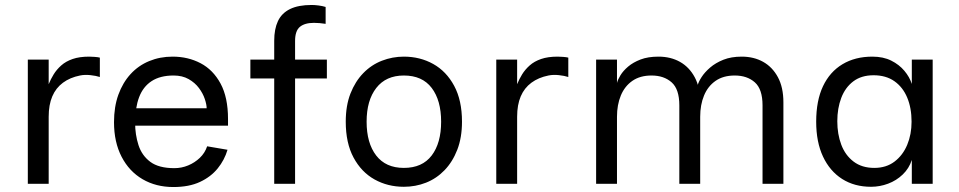

<svg xmlns="http://www.w3.org/2000/svg" viewBox="-20 -740 3861 773"><path d="M92 0V-500H176V-401Q184 -421 196 -440.5Q208 -460 226.5 -476.5Q245 -493 272.5 -502.5Q300 -512 339 -512Q347 -512 361 -511Q375 -510 382 -508V-430Q367 -435 344 -437.5Q321 -440 302 -436Q262 -428 233.5 -407Q205 -386 190.5 -352Q176 -318 176 -270V0Z M678 13Q608 13 554 -18.5Q500 -50 469.5 -109Q439 -168 439 -248Q439 -310 456.5 -358.5Q474 -407 505.5 -441.5Q537 -476 580.5 -494Q624 -512 675 -512Q737 -512 787.5 -485.5Q838 -459 868 -403.5Q898 -348 898 -261V-234H519V-304H812Q812 -319 804.5 -341.5Q797 -364 781 -385.5Q765 -407 739.5 -421.5Q714 -436 679 -436Q625 -436 590.5 -413.5Q556 -391 540 -348.5Q524 -306 524 -245Q524 -198 537.5 -156Q551 -114 585 -88.5Q619 -63 682 -63Q711 -63 737.5 -74Q764 -85 784.5 -104.5Q805 -124 814 -151L896 -137Q884 -96 856.5 -62Q829 -28 785 -7.5Q741 13 678 13Z M1084 0V-424H988V-500H1084V-576Q1084 -623 1099 -655Q1114 -687 1147.5 -703.5Q1181 -720 1235 -720Q1247 -720 1262.5 -718Q1278 -716 1291 -712V-644Q1279 -646 1266.5 -647Q1254 -648 1244 -648Q1207 -648 1187.5 -632Q1168 -616 1168 -575V-500H1296V-424H1168V0Z M1606 12Q1541 12 1488 -17.5Q1435 -47 1403.5 -105.5Q1372 -164 1372 -250Q1372 -315 1391 -363.5Q1410 -412 1442.5 -445.5Q1475 -479 1517.5 -495.5Q1560 -512 1606 -512Q1671 -512 1724 -482.5Q1777 -453 1808.5 -394.5Q1840 -336 1840 -250Q1840 -186 1821 -137Q1802 -88 1769.5 -54.5Q1737 -21 1695 -4.5Q1653 12 1606 12ZM1606 -64Q1680 -64 1718 -114Q1756 -164 1756 -250Q1756 -336 1718 -386Q1680 -436 1606 -436Q1534 -436 1495 -386Q1456 -336 1456 -250Q1456 -164 1494.5 -114Q1533 -64 1606 -64Z M1978 0V-500H2062V-401Q2070 -421 2082 -440.5Q2094 -460 2112.5 -476.5Q2131 -493 2158.5 -502.5Q2186 -512 2225 -512Q2233 -512 2247 -511Q2261 -510 2268 -508V-430Q2253 -435 2230 -437.5Q2207 -440 2188 -436Q2148 -428 2119.5 -407Q2091 -386 2076.5 -352Q2062 -318 2062 -270V0Z M2380 0V-500H2464V-406Q2467 -419 2478 -437Q2489 -455 2509 -472Q2529 -489 2559 -500.5Q2589 -512 2631 -512Q2680 -512 2717.5 -491Q2755 -470 2777 -429Q2799 -388 2799 -328V0H2715V-316Q2715 -381 2684 -408.5Q2653 -436 2603 -436Q2557 -436 2526 -414.5Q2495 -393 2479.5 -355.5Q2464 -318 2464 -270V0ZM3050 0V-316Q3050 -381 3019 -408.5Q2988 -436 2938 -436Q2892 -436 2861 -414.5Q2830 -393 2814.5 -355.5Q2799 -318 2799 -270L2789 -397Q2792 -410 2804.5 -429.5Q2817 -449 2839 -468Q2861 -487 2892.5 -499.5Q2924 -512 2966 -512Q3015 -512 3052.5 -491Q3090 -470 3112 -429Q3134 -388 3134 -328V0Z M3487 12Q3420 12 3370.5 -19.5Q3321 -51 3293.5 -109.5Q3266 -168 3266 -250Q3266 -335 3293.5 -393Q3321 -451 3372 -481.5Q3423 -512 3492 -512Q3536 -512 3568 -496Q3600 -480 3621 -455Q3642 -430 3651 -402V-500H3735V0H3651V-96Q3640 -62 3614.5 -37.5Q3589 -13 3555.5 -0.5Q3522 12 3487 12ZM3500 -64Q3548 -64 3581.5 -89.5Q3615 -115 3632.5 -157Q3650 -199 3650 -250Q3650 -305 3632.5 -347Q3615 -389 3581 -413Q3547 -437 3497 -437Q3448 -437 3415.5 -412.5Q3383 -388 3367 -346Q3351 -304 3351 -252Q3351 -200 3367 -157.5Q3383 -115 3416.5 -89.5Q3450 -64 3500 -64Z"/></svg>

Font: Inclusive Sans
Style: Regular
Weight: 400
Designer: Olivia King
Foundry: Olivia King
Version: Version 2.004